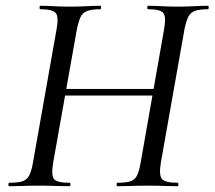

<svg xmlns="http://www.w3.org/2000/svg" viewBox="-20 -645 743 665"><path d="M12 0Q9 0 9 -6Q9 -12 12 -12Q42 -12 57.5 -17Q73 -22 81 -37Q89 -52 94 -81L176 -544Q184 -587 173 -600Q162 -613 119 -613Q117 -613 117 -619Q117 -625 119 -625Q140 -625 166 -623.5Q192 -622 221 -622Q252 -622 279.5 -623.5Q307 -625 328 -625Q330 -625 330 -619Q330 -613 328 -613Q298 -613 282 -607Q266 -601 259 -586Q252 -571 246 -542L164 -81Q157 -38 167 -25Q177 -12 221 -12Q224 -12 224 -6Q224 0 221 0Q200 0 172.5 -1Q145 -2 114 -2Q85 -2 58.5 -1Q32 0 12 0ZM162 -314 166 -337H548L546 -314ZM386 0Q384 0 384 -6Q384 -12 386 -12Q416 -12 431.5 -17Q447 -22 454.5 -37Q462 -52 467 -81L548 -542Q556 -585 546.5 -599Q537 -613 493 -613Q490 -613 490 -619Q490 -625 493 -625Q513 -625 540 -623.5Q567 -622 596 -622Q625 -622 652.5 -623.5Q680 -625 700 -625Q703 -625 703 -619Q703 -613 700 -613Q672 -613 656 -607.5Q640 -602 632.5 -587.5Q625 -573 619 -544L537 -81Q530 -38 541 -25Q552 -12 595 -12Q598 -12 598 -6Q598 0 595 0Q576 0 549 -1Q522 -2 492 -2Q462 -2 434.5 -1Q407 0 386 0Z"/></svg>

Font: Cormorant Medium
Style: Italic
Weight: 500
Italic angle: -10°
Designer: Christian Thalmann (Catharsis Fonts)
Foundry: Catharsis Fonts
Version: Version 4.000